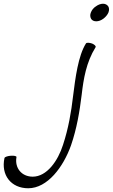

<svg xmlns="http://www.w3.org/2000/svg" viewBox="-74 -776 603 1027"><path d="M506 -709C511 -722 510 -734 505 -742C499 -751 489 -756 477 -756C465 -756 451 -751 439 -742C426 -734 417 -722 412 -709C407 -697 408 -685 413 -676C418 -667 428 -662 441 -662C453 -662 467 -667 479 -676C491 -685 501 -697 506 -709ZM386 -544C344 -478 329 -358 317 -263C307 -177 292 -89 263 -1C236 84 177 169 101 169C42 169 4 123 14 65C16 59 3 56 -15 57C-32 58 -48 63 -50 69C-70 160 -15 231 77 231C180 231 265 117 306 1C337 -89 352 -180 363 -270C373 -355 387 -442 437 -523C441 -528 433 -537 419 -543C405 -548 390 -549 386 -544Z"/></svg>

Font: Nupuram ExtraLight Oblique
Style: Regular
Weight: 200
Designer: Santhosh Thottingal (santhosh.thottingal@gmail.com)
Foundry: SMC
Version: Version 1.000